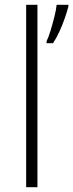

<svg xmlns="http://www.w3.org/2000/svg" viewBox="-20 -780 305 800"><path d="M136 0H89V-760H136ZM265 -753Q259 -730 249.5 -703Q240 -676 228 -649.5Q216 -623 201 -600H174V-608Q182 -624 190.5 -652Q199 -680 206.5 -709.5Q214 -739 216 -760H265Z"/></svg>

Font: Noto Sans Syriac Eastern ExtraLight
Style: Regular
Weight: 250
Designer: Patrick Giasson and the Monotype Design Team
Foundry: Monotype Imaging Inc.
Version: Version 3.001